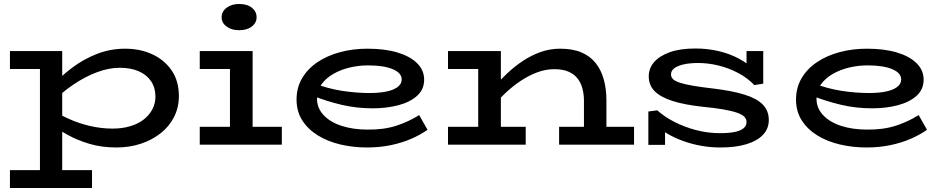

<svg xmlns="http://www.w3.org/2000/svg" viewBox="-20 -728 4738 966"><path d="M566 14Q491 14 429.5 -4.5Q368 -23 319.5 -50Q271 -77 233 -102V-181Q272 -155 323 -131.5Q374 -108 431.5 -94.5Q489 -81 546 -81Q594 -81 633.5 -92.5Q673 -104 701.5 -125.5Q730 -147 746 -177Q762 -207 762 -242Q762 -287 740 -319.5Q718 -352 678 -369.5Q638 -387 582 -387Q528 -387 467.5 -364.5Q407 -342 347 -301Q287 -260 233 -205V-287Q283 -342 342 -386.5Q401 -431 468.5 -457Q536 -483 609 -483Q686 -483 747 -454.5Q808 -426 844 -373Q880 -320 880 -245Q880 -187 855.5 -139Q831 -91 787.5 -57Q744 -23 687.5 -4.5Q631 14 566 14ZM30 218V128H443V218ZM181 193V-471H293V193ZM30 -381V-471H287V-381Z M1137 -27V-471H1251V-27ZM985 0V-90H1398V0ZM985 -381V-471H1222V-381ZM1183 -576Q1145 -576 1120 -594.5Q1095 -613 1095 -641Q1095 -670 1120 -689Q1145 -708 1183 -708Q1224 -708 1247.5 -689Q1271 -670 1271 -641Q1271 -613 1247 -594.5Q1223 -576 1183 -576Z M1827 14Q1757 14 1693 -1Q1629 -16 1579.5 -46.5Q1530 -77 1501 -122Q1472 -167 1472 -227Q1472 -287 1500 -334.5Q1528 -382 1577 -415Q1626 -448 1690.5 -465.5Q1755 -483 1829 -483Q1916 -483 1979.5 -464Q2043 -445 2078.5 -410Q2114 -375 2114 -327Q2114 -278 2078.5 -246Q2043 -214 1984 -198.5Q1925 -183 1855 -183Q1774 -183 1699.5 -200.5Q1625 -218 1554 -246V-311Q1629 -282 1700.5 -271Q1772 -260 1840 -260Q1886 -260 1922 -267Q1958 -274 1979.5 -289.5Q2001 -305 2001 -328Q2001 -361 1956 -380Q1911 -399 1832 -399Q1784 -399 1738.5 -388Q1693 -377 1656 -355.5Q1619 -334 1597 -303Q1575 -272 1575 -231Q1575 -184 1608.5 -148.5Q1642 -113 1699.5 -94.5Q1757 -76 1829 -76Q1911 -75 1974 -95.5Q2037 -116 2089 -149L2131 -75Q2094 -49 2047.5 -29Q2001 -9 1945.5 2.5Q1890 14 1827 14Z M2918 0V-222Q2918 -253 2910.5 -282Q2903 -311 2886 -333Q2869 -355 2840 -367.5Q2811 -380 2769 -380Q2725 -380 2681.5 -363.5Q2638 -347 2598 -320Q2558 -293 2522.5 -259.5Q2487 -226 2458 -192V-283Q2493 -322 2531 -358Q2569 -394 2611.5 -422Q2654 -450 2700.5 -466.5Q2747 -483 2799 -483Q2862 -483 2906 -464Q2950 -445 2977.5 -410Q3005 -375 3018 -327.5Q3031 -280 3031 -224V0ZM2234 0V-90H2625V0ZM2386 0V-471H2500V0ZM2234 -381V-471H2475V-381ZM2793 0V-90H3170V0Z M3605 14Q3555 14 3507.5 5.5Q3460 -3 3416 -19Q3372 -35 3336 -56.5Q3300 -78 3273 -105L3326 -117V1H3242V-167L3287 -173Q3322 -141 3372.5 -115Q3423 -89 3482 -73.5Q3541 -58 3602 -58Q3649 -58 3678.5 -64.5Q3708 -71 3722 -83.5Q3736 -96 3736 -114Q3736 -129 3725 -140.5Q3714 -152 3688 -161Q3662 -170 3619.5 -177.5Q3577 -185 3514 -191Q3423 -201 3363.5 -220Q3304 -239 3274 -269Q3244 -299 3244 -344Q3244 -384 3270.5 -415Q3297 -446 3349 -465Q3401 -484 3479 -484Q3539 -484 3595 -471Q3651 -458 3698.5 -432.5Q3746 -407 3784 -369L3736 -353V-471H3820V-307L3775 -300Q3741 -336 3693.5 -361Q3646 -386 3594.5 -398.5Q3543 -411 3494 -411Q3448 -411 3417 -403.5Q3386 -396 3371 -383.5Q3356 -371 3356 -354Q3356 -339 3367 -329Q3378 -319 3403.5 -311Q3429 -303 3470.5 -296Q3512 -289 3573 -282Q3664 -271 3725.5 -252Q3787 -233 3817.5 -202Q3848 -171 3848 -124Q3848 -81 3819 -50Q3790 -19 3735.5 -2.5Q3681 14 3605 14Z M4340 14Q4270 14 4206 -1Q4142 -16 4092.5 -46.5Q4043 -77 4014 -122Q3985 -167 3985 -227Q3985 -287 4013 -334.5Q4041 -382 4090 -415Q4139 -448 4203.5 -465.5Q4268 -483 4342 -483Q4429 -483 4492.5 -464Q4556 -445 4591.5 -410Q4627 -375 4627 -327Q4627 -278 4591.5 -246Q4556 -214 4497 -198.5Q4438 -183 4368 -183Q4287 -183 4212.5 -200.5Q4138 -218 4067 -246V-311Q4142 -282 4213.5 -271Q4285 -260 4353 -260Q4399 -260 4435 -267Q4471 -274 4492.5 -289.5Q4514 -305 4514 -328Q4514 -361 4469 -380Q4424 -399 4345 -399Q4297 -399 4251.5 -388Q4206 -377 4169 -355.5Q4132 -334 4110 -303Q4088 -272 4088 -231Q4088 -184 4121.5 -148.5Q4155 -113 4212.5 -94.5Q4270 -76 4342 -76Q4424 -75 4487 -95.5Q4550 -116 4602 -149L4644 -75Q4607 -49 4560.5 -29Q4514 -9 4458.5 2.5Q4403 14 4340 14Z"/></svg>

Font: BioRhyme SemiExpanded Medium
Style: Regular
Weight: 500
Width: 6
Designer: Aoife Mooney
Foundry: Aoife Mooney Type
Version: Version 1.600;gftools[0.9.33]